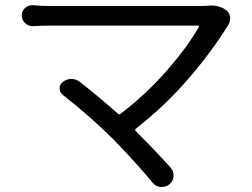

<svg xmlns="http://www.w3.org/2000/svg" viewBox="-20 -700 978 745"><path d="M787.1 -677.7Q793 -678.7 797.9 -678.7Q835 -678.7 859.4 -659.2Q873 -648.4 873 -627.9Q873 -614.3 865.2 -602.5Q803.7 -502 711.4 -395Q619.1 -288.1 507.8 -201.2Q502 -197.3 506.8 -191.4Q585.9 -112.3 642.6 -48.8Q653.3 -36.1 653.3 -19.5Q653.3 -17.6 653.3 -14.6Q651.4 3.9 636.7 15.6Q624 25.4 608.4 25.4Q605.5 25.4 602.5 25.4Q583 23.4 571.3 7.8Q511.7 -64.5 419.9 -159.2Q333 -246.1 224.6 -331.1Q211.9 -340.8 211.4 -356.4Q210.9 -372.1 223.6 -381.8Q238.3 -393.6 255.9 -393.6Q256.8 -393.6 256.8 -393.6Q274.4 -393.6 289.1 -382.8Q365.2 -323.2 437.5 -258.8Q443.4 -253.9 448.2 -258.8Q545.9 -333 627 -425.8Q708 -518.6 751 -594.7Q752.9 -596.7 751.5 -598.6Q750 -600.6 748 -600.6H167Q141.6 -600.6 109.4 -598.6Q108.4 -598.6 106.4 -598.6Q90.8 -598.6 78.1 -609.4Q64.5 -622.1 64.5 -639.6Q64.5 -658.2 78.1 -669.9Q89.8 -679.7 105.5 -679.7Q107.4 -679.7 109.4 -679.7Q140.6 -676.8 167 -676.8H762.7Q775.4 -676.8 787.1 -677.7Z"/></svg>

Font: Gen Jyuu Gothic P Regular
Style: Regular
Weight: 400
Designer: [Source Han Sans]
Ryoko NISHIZUKA  (kana & ideographs); Paul D. Hunt (Latin, Greek & Cyrillic); Wenlong ZHANG  (bopomofo
Version: Version 1.002.20150607